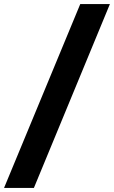

<svg xmlns="http://www.w3.org/2000/svg" viewBox="-24 -822 565 952"><path d="M-4 110 374 -802H521L144 110Z"/></svg>

Font: Literata Black
Style: Italic
Weight: 900
Italic angle: -2°
Designer: Latin by Veronika Burian and Jose Scaglione. Greek by Irene Vlachou. Cyrillic by Vera Evstafieva
Foundry: TypeTogether
Version: Version 3.002